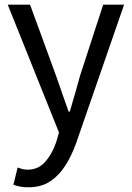

<svg xmlns="http://www.w3.org/2000/svg" viewBox="-20 -563 561 817"><path d="M101 234Q82 234 66 231Q50 228 37 223L55 150Q63 153 74 156Q85 159 97 159Q143 159 172.5 125.5Q202 92 219 42L231 1L13 -543H108L218 -242Q231 -206 244.5 -166Q258 -126 272 -88H277Q288 -126 299.5 -165.5Q311 -205 321 -242L419 -543H508L304 46Q285 99 258 141.5Q231 184 193 209Q155 234 101 234Z"/></svg>

Font: Noto Sans TC Thin
Style: Regular
Weight: 400
Version: Version 2.004-H2;hotconv 1.0.118;makeotfexe 2.5.65603